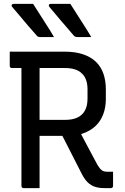

<svg xmlns="http://www.w3.org/2000/svg" viewBox="-20 -965 640 985"><path d="M30 -700H312Q366 -700 406 -686.5Q446 -673 472 -648Q498 -623 510.5 -587Q523 -551 523 -506V-457Q523 -414 509.5 -378.5Q496 -343 470 -318.5Q444 -294 407 -281Q401 -279 396 -277Q411 -250 425 -222Q452 -172 480 -119Q492 -99 502.5 -91.5Q513 -84 529 -84H560V-11Q560 -6 557 -3Q554 0 549 0H515Q487 0 466.5 -7Q446 -14 430.5 -29Q415 -44 401 -70Q373 -125 345 -180Q323 -224 300 -268H183V0H101Q96 0 93 -3Q90 -6 90 -11V-616H41Q36 -616 33 -619Q30 -622 30 -627ZM183 -616V-350H313Q352 -350 377.5 -362Q403 -374 416 -398.5Q429 -423 429 -459V-507Q429 -533 422 -553.5Q415 -574 401 -587Q388 -601 366 -608.5Q344 -616 313 -616ZM341 -945Q361 -914 378 -887Q395 -860 412.5 -833Q430 -806 448 -775H375Q369 -775 364.5 -777.5Q360 -780 358 -783Q335 -810 319.5 -828Q304 -846 291 -861Q278 -876 264.5 -892.5Q251 -909 233 -930Q229 -935 231 -940Q233 -945 239 -945ZM150 -945Q170 -914 187 -887Q204 -860 221.5 -833Q239 -806 257 -775H184Q178 -775 174 -777.5Q170 -780 168 -783Q144 -810 128.5 -828Q113 -846 100.5 -861Q88 -876 74 -892.5Q60 -909 42 -930Q38 -935 40.5 -940Q43 -945 49 -945Z"/></svg>

Font: Code D OnePiece
Style: Regular
Weight: 400
Version: Version 1.085; ttfautohint (v1.8.4.7-5d5b);Nerd Fonts 3.0.2